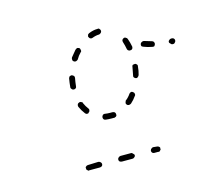

<svg xmlns="http://www.w3.org/2000/svg" viewBox="-62 -584 550 494"><g transform="rotate(-15 213.0 -336.5)"><path d="M154 -166Q156 -168 156 -171Q156 -174 154 -176Q151 -179 148 -179L120 -178Q117 -178 115 -176Q112 -174 113 -171Q113 -169 113 -168Q114 -167 115 -166Q116 -165 117 -164Q119 -163 120 -164H148Q151 -164 154 -166ZM307 -164Q308 -165 309 -166Q310 -167 311 -168Q311 -169 311 -171Q312 -174 309 -176Q307 -178 304 -178L294 -179Q292 -179 291 -178Q289 -177 288 -176Q287 -175 287 -174Q286 -173 286 -171Q286 -168 288 -166Q290 -164 293 -164H304Q305 -163 307 -164ZM225 -164H235Q238 -164 240 -166Q243 -168 243 -171Q243 -174 240 -176Q238 -179 235 -179H225H207Q204 -179 201 -176Q199 -174 199 -171Q199 -168 201 -166Q204 -164 207 -164ZM218 -278Q219 -278 220 -279Q222 -279 223 -281Q224 -282 224 -283Q224 -285 224 -286Q224 -289 222 -291Q219 -293 216 -293Q213 -293 210 -293Q203 -293 197 -294Q194 -295 191 -293Q189 -291 188 -288Q188 -287 188 -285Q188 -284 189 -282Q190 -281 191 -280Q192 -280 194 -279Q202 -278 210 -278Q214 -278 218 -278ZM284 -324Q284 -327 281 -329Q279 -331 276 -331Q273 -330 271 -328Q265 -319 257 -313Q256 -312 256 -310Q255 -309 255 -307Q255 -306 255 -305Q256 -303 257 -302Q259 -300 262 -300Q265 -300 268 -302Q276 -309 283 -319Q285 -321 284 -324ZM149 -307Q150 -306 152 -306Q153 -306 155 -306Q156 -307 157 -308Q160 -310 160 -313Q161 -316 159 -318Q153 -326 149 -335Q149 -336 148 -338Q146 -339 145 -339Q144 -340 142 -340Q141 -340 139 -339Q136 -338 135 -335Q134 -332 135 -329Q140 -318 147 -309Q148 -308 149 -307ZM309 -395Q307 -398 304 -398Q301 -398 298 -397Q296 -395 296 -392Q294 -381 292 -371Q291 -368 292 -366Q294 -363 297 -362Q300 -361 302 -363Q305 -365 306 -368Q309 -378 310 -390Q311 -393 309 -395ZM128 -381Q129 -379 130 -378Q131 -377 132 -376Q134 -376 135 -375Q138 -375 141 -377Q143 -379 143 -383Q144 -393 146 -403Q146 -404 146 -406Q146 -407 145 -408Q144 -410 143 -410Q141 -411 140 -412Q137 -412 134 -411Q132 -409 131 -406Q129 -395 128 -383Q128 -382 128 -381ZM418 -425Q420 -427 420 -430Q420 -433 418 -435Q416 -437 413 -437H411Q408 -437 406 -435Q403 -433 403 -430Q403 -427 406 -425Q408 -422 411 -422H413Q416 -422 418 -425ZM364 -429Q366 -431 367 -434Q368 -437 366 -440Q365 -442 362 -443Q351 -446 342 -449Q339 -450 336 -448Q333 -447 332 -444Q331 -441 332 -438Q334 -436 337 -435Q347 -431 358 -429Q361 -428 364 -429ZM299 -469Q297 -471 294 -470Q291 -469 289 -466Q288 -463 289 -460Q292 -451 294 -440Q295 -437 297 -436Q300 -434 303 -435Q306 -435 308 -438Q309 -440 309 -443Q307 -454 303 -465Q302 -468 299 -469ZM151 -453Q151 -451 151 -450Q151 -448 152 -447Q153 -446 154 -445Q157 -443 160 -444Q163 -445 165 -447Q170 -456 177 -463Q180 -465 179 -468Q179 -472 177 -474Q176 -475 175 -475Q173 -476 172 -476Q170 -476 169 -475Q167 -474 166 -473Q159 -465 152 -456Q151 -454 151 -453ZM208 -503Q207 -502 207 -501Q206 -499 206 -498Q206 -496 207 -495Q208 -492 211 -491Q214 -490 216 -491Q226 -495 235 -495Q238 -496 240 -498Q242 -500 242 -503Q242 -506 239 -509Q237 -511 234 -510Q223 -510 211 -505Q209 -504 208 -503Z"/></g></svg>

Font: FRB American Cursive Dashed Extralight
Style: Italic
Weight: 200
Italic angle: -25°
Version: Version 2.0;Modular Font Editor K font №1